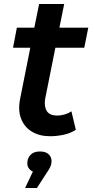

<svg xmlns="http://www.w3.org/2000/svg" viewBox="-20 -672 467 957"><path d="M229 7Q177 7 139.5 -15.5Q102 -38 85.5 -79.5Q69 -121 80 -178L131 -434H45L64 -534H151L175 -652H300L276 -534H420L400 -434H256L205 -179Q199 -142 213 -119Q227 -96 266 -96Q284 -96 302.5 -101.5Q321 -107 336 -117L358 -25Q330 -7 296 0Q262 7 229 7ZM105 265 144 183Q136 180 131 175Q116 162 116 143Q116 117 132 100Q148 83 179 83Q208 83 222.5 97Q237 111 237 131Q237 145 231.5 158Q226 171 210 194L164 265Z"/></svg>

Font: Montserrat Thin SemiBold
Style: Italic
Weight: 600
Italic angle: -11.3°
Version: Version 9.000